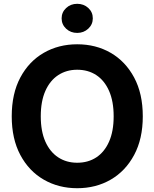

<svg xmlns="http://www.w3.org/2000/svg" viewBox="-20 -968 803 998"><path d="M381.3 10.3Q284.7 10.3 207.5 -34.2Q130.4 -78.6 85.7 -162.4Q41 -246.1 41 -363.3Q41 -481.4 85.7 -565.2Q130.4 -648.9 207.5 -693.4Q284.7 -737.8 381.3 -737.8Q478.5 -737.8 555.4 -693.4Q632.3 -648.9 677.2 -565.2Q722.2 -481.4 722.2 -363.3Q722.2 -246.1 677.2 -162.4Q632.3 -78.6 555.4 -34.2Q478.5 10.3 381.3 10.3ZM381.3 -122.1Q438 -122.1 480.5 -149.9Q522.9 -177.7 546.9 -231.7Q570.8 -285.6 570.8 -363.3Q570.8 -441.4 546.9 -495.6Q522.9 -549.8 480.5 -577.6Q438 -605.5 381.3 -605.5Q325.2 -605.5 282.5 -577.4Q239.7 -549.3 215.8 -495.4Q191.9 -441.4 191.9 -363.3Q191.9 -285.6 215.8 -231.9Q239.7 -178.2 282.5 -150.1Q325.2 -122.1 381.3 -122.1ZM381.3 -796.9Q347.2 -796.9 323.7 -818.8Q300.3 -840.8 300.3 -872.6Q300.3 -904.3 323.7 -926.3Q347.2 -948.2 381.3 -948.2Q415.5 -948.2 439 -926.5Q462.4 -904.8 462.4 -872.6Q462.4 -840.8 438.7 -818.8Q415 -796.9 381.3 -796.9Z"/></svg>

Font: Inter 20pt
Style: Bold
Weight: 700
Version: Version 4.001;git-66647c0bb